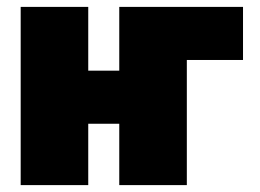

<svg xmlns="http://www.w3.org/2000/svg" viewBox="-20 -537 755 557"><path d="M40 0H236V-178H326V0H522V-363H685V-517H326V-332H236V-517H40Z"/></svg>

Font: Finlandica Black
Style: Regular
Weight: 900
Designer: Niklas Ekholm, Juho Hiilivirta, Jaakko Suomalainen
Foundry: Helsinki Type Studio
Version: Version 2.000;Glyphs 3.2 (3202)